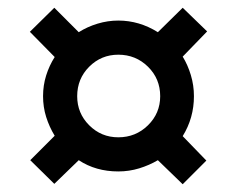

<svg xmlns="http://www.w3.org/2000/svg" viewBox="-20 -601 612 495"><path d="M91 -353Q91 -381 99 -406.5Q107 -432 121 -454L57 -519L120 -581L183 -518Q205 -532 231.5 -540Q258 -548 285 -548Q339 -548 387 -518L451 -581L514 -520L451 -455Q464 -434 472 -407.5Q480 -381 480 -353Q480 -297 451 -250L512 -187L451 -126L387 -188Q365 -175 339 -167Q313 -159 285 -159Q227 -159 183 -188L120 -127L58 -188L121 -251Q107 -274 99 -299.5Q91 -325 91 -353ZM179 -353Q179 -309 210 -278Q241 -247 285 -247Q330 -247 361.5 -278Q393 -309 393 -353Q393 -398 361.5 -429Q330 -460 285 -460Q241 -460 210 -429Q179 -398 179 -353Z"/></svg>

Font: Noto Sans SemiBold
Style: Regular
Weight: 600
Designer: Monotype Design Team
Foundry: Monotype Imaging Inc.
Version: Version 2.007